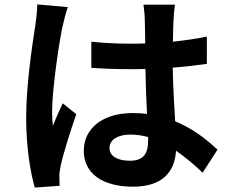

<svg xmlns="http://www.w3.org/2000/svg" viewBox="-20 -801 1040 866"><path d="M148 -781C148 -750 143 -712 139 -684C127 -608 98 -421 98 -271C98 -137 117 -24 137 45L249 37C248 23 248 6 248 -4C247 -15 250 -36 253 -50C264 -104 296 -205 324 -286L263 -335C248 -302 232 -269 219 -234C216 -254 215 -278 215 -298C215 -397 247 -615 262 -681C266 -699 278 -749 286 -769ZM648 -166C648 -108 627 -76 566 -76C514 -76 474 -94 474 -134C474 -171 512 -194 568 -194C595 -194 622 -190 648 -183ZM961 -126C915 -169 853 -220 770 -254C766 -321 761 -400 759 -496C813 -500 865 -506 913 -513V-636C866 -626 814 -619 760 -613C760 -657 762 -694 763 -716C764 -737 766 -761 769 -780H627C630 -760 633 -730 633 -715C634 -694 634 -654 635 -605C612 -604 588 -604 565 -604C506 -604 449 -607 392 -613V-495C451 -491 507 -489 565 -489C588 -489 612 -489 636 -490C637 -420 640 -348 643 -287C623 -290 601 -291 578 -291C443 -291 358 -222 358 -121C358 -17 444 41 580 41C714 41 768 -27 774 -121C813 -94 853 -61 894 -22Z"/></svg>

Font: Genne Gothic Bold
Style: Regular
Weight: 700
Designer: Ryoko NISHIZUKA (kana & ideographs); Paul D. Hunt (Latin, Greek & Cyrillic); Wenlong ZHANG (bopomofo); Sandoll Communica
Foundry: Adobe Systems Incorporated
Version: Version 1.004;PS 1.004;hotconv 16.6.51;makeotf.lib2.5.65220